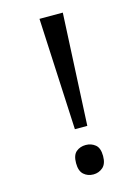

<svg xmlns="http://www.w3.org/2000/svg" viewBox="-112 -776 607 851"><g transform="rotate(-15 191.5 -350.0)"><path d="M181 -201 156 -714H263L238 -201ZM147 -54Q147 -91 165 -106Q183 -121 209 -121Q234 -121 252.5 -106Q271 -91 271 -54Q271 -18 252.5 -2Q234 14 209 14Q183 14 165 -2Q147 -18 147 -54Z"/></g></svg>

Font: lmalayalam85
Style: Book
Weight: 400
Designer: Jelle Bosma - Monotype Design Team
Foundry: Monotype Imaging Inc.
Version: Version 2.003